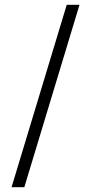

<svg xmlns="http://www.w3.org/2000/svg" viewBox="-20 -658 396 797"><path d="M310 -638 81 119H28L257 -638Z"/></svg>

Font: Ruposhi Bangla
Style: Bold
Weight: 400
Designer: Niladri Shekhar Bala
Foundry: Lipighor Font Foundry
Version: Designed & Build by Niladri Shekhar Bala